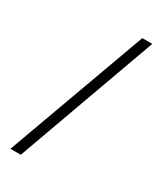

<svg xmlns="http://www.w3.org/2000/svg" viewBox="-183 -783 716 851"><g transform="rotate(30 175.0 -357.5)"><path d="M334 -716 75 1H22L283 -716Z"/></g></svg>

Font: Noto Sans ExtraCondensed Light
Style: Regular
Weight: 300
Width: 2
Designer: Monotype Design Team
Foundry: Monotype Imaging Inc.
Version: Version 2.013; ttfautohint (v1.8.4.7-5d5b)